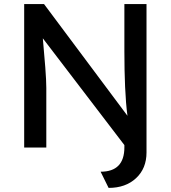

<svg xmlns="http://www.w3.org/2000/svg" viewBox="-20 -720 833 937"><path d="M510 197 471 118Q587 118 587 -1V-12L189 -533Q196 -458 201 -391.5Q206 -325 206 -291V0H98V-700H195L602 -155Q594 -216 590.5 -296Q587 -376 587 -470V-700H695V24Q695 102 644 149.5Q593 197 510 197Z"/></svg>

Font: Readex Pro
Style: Regular
Weight: 400
Designer: Bonnie Shaver-Troup, Thomas Jockin
Foundry: Lexend
Version: Version 1.204; ttfautohint (v1.8.4.7-5d5b)